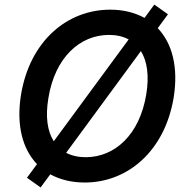

<svg xmlns="http://www.w3.org/2000/svg" viewBox="-20 -778 813 830"><path d="M155.5 32.3 197.4 -24.5C239.3 -1.4 289.8 11 346.2 11C532 11 691.8 -124.6 730.5 -354.8C752.1 -487.2 724.4 -590.9 661.9 -656.2L706 -716.3L647 -758.2L604.8 -700.6C562.9 -723.7 512.8 -736.2 456.7 -736.2C269.2 -736.2 109.4 -599.8 71 -369.7C49.4 -237.2 77.4 -133.9 139.9 -68.5L96.6 -9.6ZM189.3 -354.8C217.7 -529.5 325.3 -627.1 451.3 -627.1C483.7 -627.1 512.1 -620.4 536.2 -607.6L212.4 -167.3C185 -210.2 175.4 -273.1 189.3 -354.8ZM266 -117.5 589.1 -557.2C616.1 -513.8 625.7 -451 612.2 -369.7C583.5 -195 475.9 -98.4 350.5 -98.4C318.5 -98.4 290.1 -104.8 266 -117.5Z"/></svg>

Font: Magic Ui Pro Semi Bold
Style: Italic
Weight: 600
Italic angle: -9.39999°
Designer: Stefan Endress, Andreas Faust
Version: Version 1.000;FEAKit 1.0